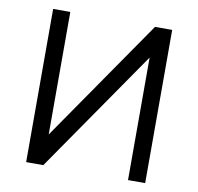

<svg xmlns="http://www.w3.org/2000/svg" viewBox="-78 -782 893 864"><g transform="rotate(10 368.0 -350.0)"><path d="M640.2 -700V0H561.8V-559.8L174.7 0H96.3V-700H174.7V-140.2L561.8 -700Z"/></g></svg>

Font: Unageo Variable
Style: Regular
Weight: 300
Designer: Richard Sepsi
Foundry: Richard Sepsi
Version: Version 2.200